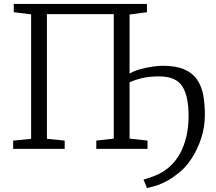

<svg xmlns="http://www.w3.org/2000/svg" viewBox="-20 -763 1106 984"><path d="M50.5 -743H733V-700.5L644 -688.5V-52.5L736 -42.5V0H473.5V-42.5L563 -52.5V-690.5H220.5V-51.5L311.5 -42.5V0H47.5V-42.5L139.5 -51.5V-689.5L50.5 -700.5ZM733.5 201 715.5 157.5Q727.5 153 747.5 147.2Q767.5 141.5 793.5 129Q819.5 116.5 848.5 92Q880 64.5 902 24.8Q924 -15 935.2 -64Q946.5 -113 946.5 -167Q947 -269 914.5 -320.2Q882 -371.5 795 -371.5Q754 -371.5 718.5 -364.8Q683 -358 644.5 -341.5L639.5 -364L644.5 -386Q665 -399 697.2 -408Q729.5 -417 761.8 -421.5Q794 -426 814 -426Q883 -426 925.8 -406.8Q968.5 -387.5 991.2 -353.2Q1014 -319 1022 -273.5Q1030 -228 1030 -175Q1030 -113 1011.5 -55.8Q993 1.5 963.5 47Q934 92.5 900.5 119.5Q859.5 153 827.2 169Q795 185 771.8 191Q748.5 197 733.5 201Z"/></svg>

Font: Merriweather 20pt Light
Style: Regular
Weight: 300
Version: Version 2.100